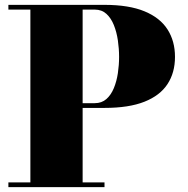

<svg xmlns="http://www.w3.org/2000/svg" viewBox="-20 -770 774 790"><path d="M410 -750Q510.5 -750 574.5 -723.5Q638.5 -697 669.2 -649Q700 -601 700 -536Q700 -471 669.2 -424Q638.5 -377 574.5 -351.5Q510.5 -326 410 -326H320V-19.5H410V0H14.5V-19.5H105V-730.5H14.5V-750ZM320 -345.5H370Q398.5 -345.5 417.8 -362.5Q437 -379.5 448.5 -407.5Q460 -435.5 465 -469Q470 -502.5 470 -536Q470 -569.5 465 -603.8Q460 -638 448.5 -666.8Q437 -695.5 417.8 -713Q398.5 -730.5 370 -730.5H320Z"/></svg>

Font: Bodoni Moda Black
Style: Regular
Weight: 900
Version: Version 2.005